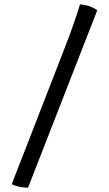

<svg xmlns="http://www.w3.org/2000/svg" viewBox="-20 -771 501 883"><path d="M109 92Q84 92 63 86.5Q42 81 34 76L263 -513Q298 -602 319 -662.5Q340 -723 348 -751Q379 -748 400 -739Q421 -730 427 -723Z"/></svg>

Font: Texturina 12pt SemiBold
Style: Regular
Weight: 600
Designer: Guillermo Torres Carreño
Foundry: Omnibus-Type
Version: Version 1.002